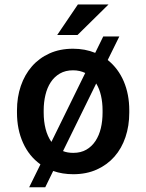

<svg xmlns="http://www.w3.org/2000/svg" viewBox="-20 -751 640 839"><path d="M54.2 -269Q54.2 -326.2 71 -375.5Q87.9 -424.8 119.4 -460.9Q150.9 -497.1 196.3 -517.6Q241.7 -538.1 299.3 -538.1Q351.6 -538.1 396 -520L431.2 -591.8H501.5L450.7 -488.8Q496.6 -452.1 520.8 -395.5Q544.9 -338.9 544.9 -269V-258.8Q544.9 -201.2 528.3 -151.9Q511.7 -102.5 480.2 -66.7Q448.7 -30.8 403.3 -10.3Q357.9 10.3 300.3 10.3Q252.4 10.3 212.4 -3.9L177.7 67.4H107.4L156.7 -32.7Q106.9 -68.4 80.6 -127Q54.2 -185.5 54.2 -258.8ZM170.9 -258.8Q170.9 -220.7 179.2 -188Q187.5 -155.3 204.6 -130.9L352.5 -432.1Q341.3 -437.5 327.9 -440.7Q314.5 -443.8 299.3 -443.8Q266.1 -443.8 241.7 -429.7Q217.3 -415.5 201.7 -391.6Q186 -367.7 178.5 -335.9Q170.9 -304.2 170.9 -269ZM428.2 -269Q428.2 -302.7 421.4 -332.8Q414.6 -362.8 400.4 -386.2L255.4 -90.8Q274.4 -83 300.3 -83Q333 -83 357.2 -96.9Q381.3 -110.8 397.2 -135Q413.1 -159.2 420.7 -190.9Q428.2 -222.7 428.2 -258.8ZM320.3 -731.4H454.1L318.8 -598.1H230Z"/></svg>

Font: Roboto Mono
Style: Regular
Weight: 500
Designer: Google
Version: Version 2.000986; 2015; ttfautohint (v1.3)